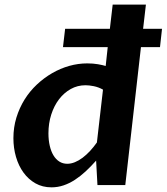

<svg xmlns="http://www.w3.org/2000/svg" viewBox="-20 -802 722 832"><path d="M262.2 -677.2H456.1L468.3 -782.2H612.3L600.1 -677.2H682.1L673.3 -597.7H590.8L522.9 0H402.3L396.5 -106Q374 -80.6 351.1 -59.3Q328.1 -38.1 304.4 -22.7Q280.8 -7.3 255.6 1.2Q230.5 9.8 203.1 9.8Q164.1 9.8 133.5 -7.6Q103 -24.9 81.8 -54.2Q60.5 -83.5 49.3 -122.1Q38.1 -160.6 38.1 -203.1Q38.1 -250 51 -292.2Q64 -334.5 86.4 -370.6Q108.9 -406.7 139.6 -435.5Q170.4 -464.4 205.8 -484.9Q241.2 -505.4 280 -516.4Q318.8 -527.3 357.9 -527.3Q383.3 -527.3 404.3 -523.7Q425.3 -520 438 -516.1L446.8 -597.7H252.9ZM426.3 -413.6Q407.2 -424.3 386.7 -428.5Q366.2 -432.6 350.6 -432.6Q315.9 -432.6 286.6 -416.3Q257.3 -399.9 235.8 -371.8Q214.4 -343.8 202.1 -305.7Q189.9 -267.6 189.9 -224.1Q189.9 -194.8 195.6 -170.4Q201.2 -146 211.7 -128.7Q222.2 -111.3 237.3 -101.8Q252.4 -92.3 271.5 -92.3Q287.6 -92.3 304.4 -99.1Q321.3 -106 337.9 -118.4Q354.5 -130.9 370.1 -147.7Q385.7 -164.6 399.9 -184.6Z"/></svg>

Font: Proza Libre
Style: SemiBold Italic
Weight: 600
Designer: Jasper de Waard
Foundry: Jasper de Waard
Version: Version 1.000; ttfautohint (v1.4.1.8-43bc)